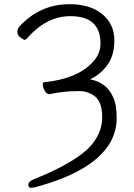

<svg xmlns="http://www.w3.org/2000/svg" viewBox="-20 -733 640 915"><path d="M409 -355Q489 -340 519 -270Q536 -235 536 -170Q536 -105 502 -48Q419 86 152 158Q138 162 126.5 162Q115 162 115 147Q115 132 142 121Q282 65 363 6Q467 -71 467 -175Q467 -256 422 -281Q392 -299 361 -299Q339 -299 317 -298Q267 -295 215 -284Q203 -284 193.5 -300Q184 -316 184 -328.5Q184 -341 190 -341Q348 -357 421 -436Q459 -475 459 -526Q459 -656 315 -656Q204 -656 113 -555Q105 -543 95 -543Q94 -543 78.5 -553.5Q63 -564 63 -581Q63 -598 73 -607Q170 -713 312 -713Q410 -713 467.5 -665.5Q525 -618 525 -541Q525 -464 487 -417Q455 -376 409 -355Z"/></svg>

Font: QiushuiShotai Bright
Style: Regular
Weight: 400
Designer: Christian Thalmann (Catharsis Fonts)
Version: Version 1.250;